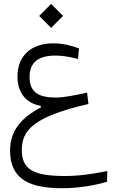

<svg xmlns="http://www.w3.org/2000/svg" viewBox="-20 -683 626 1005"><path d="M306.6 302.2C389.2 302.2 478 287.6 540.5 268.1L541.5 212.4C476.6 225.1 402.3 238.3 319.8 238.3C148.9 238.3 94.2 200.2 94.2 102.1C94.2 -0.5 153.3 -71.8 442.9 -138.7L436 -198.2C366.7 -183.1 313.5 -172.4 271 -172.4C182.6 -172.4 134.8 -200.7 134.8 -278.8C134.8 -356 178.7 -392.1 271.5 -392.1C311.5 -392.1 349.1 -384.3 388.2 -374.5L393.6 -429.2C355.5 -444.8 307.1 -456.1 258.8 -456.1C143.1 -456.1 71.3 -390.6 71.3 -282.2C71.3 -201.2 113.3 -142.6 193.8 -128.9V-120.6C93.8 -68.4 32.7 -0.5 32.7 106C32.7 262.2 145.5 302.2 306.6 302.2ZM247.6 -537.1 310.1 -599.6 247.6 -662.6 185.1 -599.6Z"/></svg>

Font: Cascadia Mono Light
Style: Regular
Weight: 300
Monospace: yes
Designer: Aaron Bell
Foundry: Saja Typeworks
Version: Version 2404.023